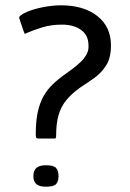

<svg xmlns="http://www.w3.org/2000/svg" viewBox="-20 -694 491 725"><path d="M125 -171Q118 -171 116.5 -174.5Q115 -178 115 -186Q115 -236 122.5 -270.5Q130 -305 144 -330Q158 -355 178 -374.5Q198 -394 225 -413Q239 -423 255 -435Q271 -447 285 -460.5Q299 -474 307.5 -490Q316 -506 314 -526Q313 -562 285.5 -581.5Q258 -601 214 -601Q173 -601 139 -590.5Q105 -580 85 -571Q77 -568 75 -566.5Q73 -565 70 -574L53 -624Q51 -630 56 -634Q61 -638 67 -642Q95 -657 135.5 -665.5Q176 -674 210 -674Q296 -674 347.5 -633.5Q399 -593 399 -523Q399 -475 380.5 -446.5Q362 -418 336 -399.5Q310 -381 285 -365Q251 -341 230.5 -316Q210 -291 201 -259Q192 -227 192 -183Q192 -176 191 -173.5Q190 -171 186 -171ZM106 -29Q106 -49 117 -59.5Q128 -70 154 -70Q183 -70 192 -59.5Q201 -49 201 -29Q201 -9 192 1Q183 11 154 11Q128 11 117 1Q106 -9 106 -29Z"/></svg>

Font: Glory Medium
Style: Regular
Weight: 500
Designer: Robert Leuschke
Foundry: Robert Leuschke
Version: Version 1.011